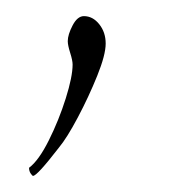

<svg xmlns="http://www.w3.org/2000/svg" viewBox="-20 -106 233 238"><path d="M21 112Q20 112 18 109Q16 106 16 102Q28 93 40.5 68Q53 43 61.5 16Q70 -11 70 -26Q70 -31 67 -40.5Q64 -50 64 -55Q64 -63 70 -74.5Q76 -86 84 -86Q95 -86 103 -76Q111 -66 111 -52Q111 -38 100.5 -12Q90 14 76.5 39.5Q63 65 53 77Q26 112 21 112Z"/></svg>

Font: Love Light
Style: Regular
Weight: 400
Designer: Robert E. Leuschke
Foundry: Robert E. Leuschke
Version: Version 1.010; ttfautohint (v1.8.3)